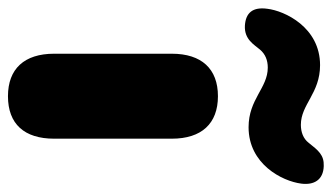

<svg xmlns="http://www.w3.org/2000/svg" viewBox="-258 -612 813 470"><g transform="rotate(90 148.0 -376.5)"><path d="M148 10C216 10 252 -30 252 -103V-391C252 -464 215 -504 148 -504C81 -504 44 -464 44 -391V-103C44 -30 81 10 148 10ZM-25 -570C9 -568 22 -593 34 -607C45 -620 60 -626 78 -626C128 -626 155 -579 224 -579C314 -579 356 -661 362 -708C366 -739 353 -762 319 -763C292 -764 281 -750 262 -726C252 -713 236 -707 218 -707C168 -707 141 -754 72 -754C-21 -754 -61 -667 -66 -625C-71 -589 -56 -572 -25 -570Z"/></g></svg>

Font: SN Pro Black
Style: Regular
Weight: 900
Designer: Tobias Whetton
Foundry: Supernotes
Version: Version 1.001;Glyphs 3.2 (3249)